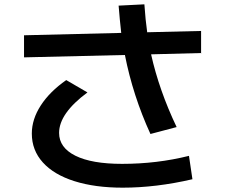

<svg xmlns="http://www.w3.org/2000/svg" viewBox="-20 -820 1040 887"><path d="M127 -203Q127 -269 168.5 -333Q210 -397 286 -450L384 -393Q253 -296 253 -206Q253 -138 328.5 -100.5Q404 -63 544 -63Q705 -63 853 -100L869 8Q701 47 547 47Q419 47 324 17Q229 -13 178 -69.5Q127 -126 127 -203ZM91 -657 540 -668Q533 -730 528 -794L647 -800Q652 -727 660 -671L909 -677V-575L678 -569Q715 -403 796 -233L675 -201Q594 -378 557 -566L91 -555Z"/></svg>

Font: Enso SemiBold
Style: Regular
Weight: 600
Designer: Coji Morishita
Foundry: UNDERFOREST DESIGN
Version: Version 1.000